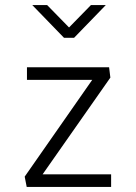

<svg xmlns="http://www.w3.org/2000/svg" viewBox="-20 -742 540 762"><path d="M87 -425V-475H413L418 -434L149 -50H421V0H86L78 -41L346 -425ZM400 -722 274 -592H234L108 -722H167L254 -633L341 -722Z"/></svg>

Font: Lekton
Style: Regular
Weight: 400
Designer: Paolo Mazzetti, Luciano Perondi, Raffaele Flato, Elena Papassissa, Emilio Macchia, Michela Povoleri, Tobias Seemiller, R
Version: Version 34.000